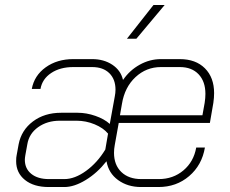

<svg xmlns="http://www.w3.org/2000/svg" viewBox="-20 -745 927 773"><path d="M45 -96Q45 -112 47 -120L55 -164Q66 -221 112.5 -256Q159 -291 226 -291H293Q328 -291 364 -278.5Q400 -266 422 -246L442 -356Q445 -371 445 -384Q445 -426 420 -450.5Q395 -475 351 -475H275Q222 -475 186 -451Q150 -427 143 -387H108Q118 -441 164 -474Q210 -507 275 -507H351Q398 -507 432 -484.5Q466 -462 475 -424H476Q502 -462 542.5 -484.5Q583 -507 628 -507H704Q768 -507 805 -470Q842 -433 842 -370Q842 -352 839 -331L825 -250H458L442 -161Q439 -145 439 -130Q439 -81 468.5 -52.5Q498 -24 549 -24H619Q677 -24 718.5 -59Q760 -94 770 -151H805Q793 -80 741.5 -36Q690 8 618 8H548Q494 8 455.5 -20Q417 -48 409 -95H408Q372 -49 325.5 -20.5Q279 8 239 8H176Q116 8 80.5 -20.5Q45 -49 45 -96ZM795 -281 804 -331Q807 -351 807 -367Q807 -417 779.5 -446Q752 -475 704 -475H628Q569 -475 525.5 -434.5Q482 -394 471 -327L463 -281ZM239 -24Q281 -24 326.5 -57Q372 -90 404 -143L415 -207Q396 -230 361 -244.5Q326 -259 288 -259H221Q170 -259 133.5 -233Q97 -207 90 -164L82 -120Q80 -108 80 -102Q80 -66 106 -45Q132 -24 177 -24ZM598 -725H643L529 -589H491Z"/></svg>

Font: Bai Jamjuree ExtraLight
Style: Italic
Weight: 275
Italic angle: -10°
Version: Version 1.000; ttfautohint (v1.6)